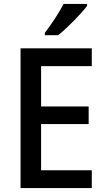

<svg xmlns="http://www.w3.org/2000/svg" viewBox="-20 -961 541 981"><path d="M425 -931V-941H305C282 -896 242 -836 209 -793V-781H277C323 -817 397 -893 425 -931ZM449 0V-91H190V-327H433V-417H190V-623H449V-714H85V0Z"/></svg>

Font: Noto Sans Thai Looped SemiCondensed Medium
Style: Regular
Weight: 500
Width: 4
Designer: Sasikarn Vongin, Ben Mitchell
Foundry: The Fontpad Ltd
Version: Version 1.001